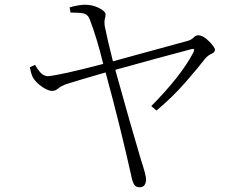

<svg xmlns="http://www.w3.org/2000/svg" viewBox="-20 -762 1040 811"><path d="M128 -488Q136 -473 149 -457.5Q162 -442 181 -440Q237 -445 416 -492Q389 -603 358 -683Q350 -702 331.5 -705.5Q313 -709 278 -709L274 -731Q315 -742 339 -742Q371 -742 397.5 -728.5Q424 -715 426 -703Q426 -692 423 -682.5Q420 -673 422 -654Q432 -602 457 -503Q652 -556 775 -590Q790 -595 798.5 -604Q807 -613 817 -613Q838 -613 863 -587.5Q888 -562 888 -552Q888 -541 874 -535Q860 -529 848 -516Q817 -476 763.5 -414.5Q710 -353 641 -295L619 -314Q744 -440 796 -539Q802 -551 799 -554Q796 -557 787 -554Q661 -521 467 -467Q533 -229 576 -85Q597 -22 597 -4Q597 10 590.5 19.5Q584 29 570 29Q553 29 546 16.5Q539 4 535 -17Q486 -237 426 -456Q311 -423 261 -407Q238 -399 226 -388.5Q214 -378 200 -378Q184 -378 159 -394.5Q134 -411 120 -433Q113 -444 106 -478Z"/></svg>

Font: Minh Nguyen ExtraLight
Style: Regular
Weight: 250
Designer: Ryoko NISHIZUKA 西塚涼子 (kana & ideographs); Frank Grießhammer (Latin, Greek & Cyrillic); Wenlong ZHANG 张文龙 (bopomofo); San
Foundry: Adobe
Version: Version 1.100;July 7, 2023;FontCreator 14.0.0.2814 64-bit